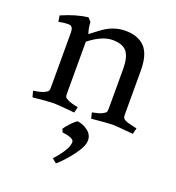

<svg xmlns="http://www.w3.org/2000/svg" viewBox="-127 -534 821 895"><g transform="rotate(20 283.5 -86.0)"><path d="M187 -64Q187 -51 189.5 -46.5Q192 -42 202 -37Q221 -27 256 -21L249 8Q167 0 145.5 0Q124 0 42 8L34 -22Q73 -28 87.5 -35.5Q102 -43 104.5 -48Q107 -53 107 -66V-336Q107 -366 90 -369Q73 -371 46 -366L35 -364L30 -394Q101 -425 160 -432L176 -414Q176 -388 186 -358L224 -387Q281 -432 344 -432Q407 -432 440.5 -397Q474 -362 474 -281V-66Q474 -53 476.5 -48Q479 -43 488 -38Q502 -31 537 -24L547 -22L540 8Q458 0 436.5 0Q415 0 333 8L326 -21Q360 -27 374.5 -34.5Q389 -42 391.5 -47Q394 -52 394 -64V-261Q394 -319 373.5 -345Q353 -371 302 -371Q251 -371 187 -321ZM250 260 228 242Q249 221 268.5 191.5Q288 162 288 141Q288 120 230 114L223 98Q231 85 248 67Q265 49 277 41Q304 43 329 61.5Q354 80 354 109Q354 138 319 184.5Q284 231 250 260Z"/></g></svg>

Font: Buenard
Style: Regular
Weight: 400
Designer: Gustavo Ibarra
Foundry: FontFuror
Version: Version 1.001 2011